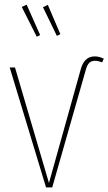

<svg xmlns="http://www.w3.org/2000/svg" viewBox="-20 -811 469 831"><path d="M95.2 -791 153.8 -659.2 139.2 -651.9 74.2 -780.8ZM187 -790 241.2 -663.1 226.1 -655.8 166 -779.8ZM351.1 -507.8 206.1 0H179.2L22 -519H44.9L191.9 -19L329.1 -509.8Q344.2 -566.9 390.1 -566.9Q408.7 -566.9 429.2 -557.1L421.9 -541Q404.8 -547.9 391.1 -547.9Q374.5 -547.9 365.5 -538.1Q356.4 -528.3 351.1 -507.8Z"/></svg>

Font: Fira Sans Compressed Thin
Style: Regular
Weight: 100
Width: 1
Designer: Carrois Corporate & Edenspiekermann AG
Foundry: Carrois Corporate GbR & Edenspiekermann AG
Version: Version 4.203;PS 004.203;hotconv 1.0.88;makeotf.lib2.5.64775